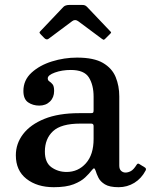

<svg xmlns="http://www.w3.org/2000/svg" viewBox="-20 -770 628 800"><path d="M46 -123Q46 -171.5 76.2 -211.2Q106.5 -251 165.2 -274.8Q224 -298.5 310 -298.5H357Q365.5 -298.5 367.8 -300.5Q370 -302.5 370 -311.5V-367Q370 -415.5 350.5 -447Q331 -478.5 275 -478.5Q238.5 -478.5 208.8 -467.8Q179 -457 179 -443.5Q179 -435 185.8 -430.8Q192.5 -426.5 199 -418.8Q205.5 -411 205.5 -391Q205.5 -364 188.2 -347Q171 -330 143.5 -330Q117 -330 97.2 -343.5Q77.5 -357 77.5 -391Q77.5 -436 111.2 -467Q145 -498 196.2 -514Q247.5 -530 301 -530Q371 -530 409 -507.8Q447 -485.5 462 -448.8Q477 -412 477 -368.5V-80Q477 -65 484.8 -58Q492.5 -51 503 -51Q513.5 -51 525 -57Q536.5 -63 549 -83Q554 -91.5 560.5 -86.5L584 -72Q590.5 -67.5 587 -60Q569.5 -26.5 539.8 -8.2Q510 10 474.5 10H474Q436.5 10 417.2 -1.8Q398 -13.5 390 -29.8Q382 -46 378.5 -58.5Q375 -68.5 371.8 -68.5Q368.5 -68.5 361.5 -59.5Q352.5 -47.5 335.2 -31Q318 -14.5 286.8 -2.2Q255.5 10 204 10Q134.5 10 90.2 -24.8Q46 -59.5 46 -123ZM167 -138.5Q167 -92.5 194.5 -73Q222 -53.5 257.5 -53.5Q305.5 -53.5 337.8 -89.5Q370 -125.5 370 -191V-245Q370 -255 360 -255H314.5Q235 -255 201 -223.5Q167 -192 167 -138.5ZM164.5 -611.5 150 -626.5Q144.5 -632.5 144.5 -634.5Q144.5 -636.5 150 -642L244 -741Q252 -749.5 270.5 -749.5H320Q330 -749.5 334.2 -747.5Q338.5 -745.5 343 -741L439 -640Q443 -636.5 443 -634.8Q443 -633 439 -629L419.5 -609.5Q414 -604 412 -604.2Q410 -604.5 403.5 -609L306 -681.5Q293 -691 281 -682L182.5 -608.5Q174 -602 164.5 -611.5Z"/></svg>

Font: Besley Medium
Style: Regular
Weight: 500
Designer: Owen Earl
Foundry: indestructible type*
Version: Version 2.001; ttfautohint (v1.8.3)